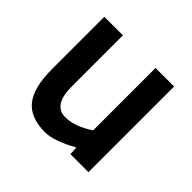

<svg xmlns="http://www.w3.org/2000/svg" viewBox="-127 -609 753 753"><g transform="rotate(45 250.0 -232.5)"><path d="M340 0 338 -35Q258 10 208 10Q127 10 90 -36.5Q53 -83 53 -185V-475H156V-191Q156 -88 223 -88Q276 -88 337 -129V-475H440V0Z"/></g></svg>

Font: TypoPRO Lekton
Style: Bold
Weight: 700
Monospace: yes
Designer: Paolo Mazzetti, Luciano Perondi, Raffaele Flato, Elena Papassissa, Emilio Macchia, Michela Povoleri, Tobias Seemiller, R
Version: Version 34.000